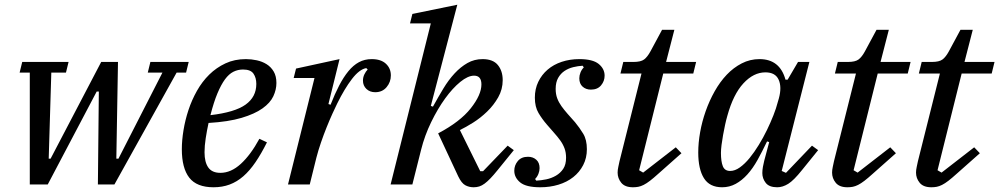

<svg xmlns="http://www.w3.org/2000/svg" viewBox="-20 -780 4226 812"><path d="M106 -473H63L74 -518H270L259 -473H197L186 -109H194L408 -518H479L472 -109H481L667 -473H605L616 -518H778L767 -473H727L464 0H394L398 -393H389L182 0H106Z M883 12Q812 12 780.5 -28.5Q749 -69 749 -149Q749 -186 756 -229Q763 -272 777 -314.5Q791 -357 813 -396Q835 -435 865 -464.5Q895 -494 933.5 -512Q972 -530 1020 -530Q1043 -530 1066 -525Q1089 -520 1107.5 -508.5Q1126 -497 1137.5 -477.5Q1149 -458 1149 -429Q1149 -401 1136 -373Q1123 -345 1090 -321.5Q1057 -298 1001.5 -281.5Q946 -265 862 -260Q855 -228 850 -195.5Q845 -163 845 -136Q845 -94 861 -71.5Q877 -49 912 -49Q957 -49 998.5 -87Q1040 -125 1077 -193L1109 -178Q1085 -130 1060.5 -94Q1036 -58 1009 -34.5Q982 -11 951 0.5Q920 12 883 12ZM870 -293Q973 -305 1018.5 -337.5Q1064 -370 1064 -425Q1064 -451 1052 -468.5Q1040 -486 1008 -486Q986 -486 967 -476.5Q948 -467 931.5 -444.5Q915 -422 899.5 -385Q884 -348 870 -293Z M1310 -450H1222L1232 -490L1416 -530L1369 -340L1378 -337Q1396 -383 1414.5 -418.5Q1433 -454 1453.5 -479Q1474 -504 1498 -517Q1522 -530 1552 -530Q1591 -530 1612 -510.5Q1633 -491 1633 -461Q1633 -433 1615 -411.5Q1597 -390 1567 -390Q1544 -390 1529.5 -404Q1515 -418 1515 -439Q1515 -453 1521 -465.5Q1527 -478 1535 -486L1529 -492Q1500 -487 1468.5 -446Q1437 -405 1406 -342Q1398 -326 1386 -299.5Q1374 -273 1361.5 -242Q1349 -211 1337.5 -177.5Q1326 -144 1318 -113L1290 0H1198Z M1983 12Q1964 12 1948 3.5Q1932 -5 1918 -34L1833 -216Q1926 -265 1971 -322Q2016 -379 2016 -423Q2016 -460 1985 -460Q1959 -460 1926.5 -433.5Q1894 -407 1862.5 -363.5Q1831 -320 1803.5 -263.5Q1776 -207 1761 -147L1724 0H1632L1802 -681H1714L1724 -721L1914 -760L1802 -332L1811 -329Q1833 -369 1855 -405.5Q1877 -442 1902.5 -469.5Q1928 -497 1957 -513.5Q1986 -530 2021 -530Q2065 -530 2085.5 -505Q2106 -480 2106 -441Q2106 -402 2087 -368.5Q2068 -335 2040 -308Q2012 -281 1981 -261.5Q1950 -242 1925 -230L2011 -56H2023L2127 -164L2153 -145L2084 -60Q2067 -39 2054 -25.5Q2041 -12 2029.5 -3.5Q2018 5 2007 8.5Q1996 12 1983 12Z M2265 12Q2205 12 2180 -8.5Q2155 -29 2155 -58Q2155 -81 2170 -99Q2185 -117 2213 -117Q2234 -117 2248 -104.5Q2262 -92 2262 -69Q2262 -57 2257 -44.5Q2252 -32 2243 -23L2248 -16Q2268 -17 2290 -21.5Q2312 -26 2331 -37Q2350 -48 2362 -66Q2374 -84 2374 -113Q2374 -135 2367.5 -152.5Q2361 -170 2349.5 -186Q2338 -202 2323.5 -218Q2309 -234 2293 -253Q2273 -276 2257.5 -302Q2242 -328 2242 -367Q2242 -404 2256.5 -434Q2271 -464 2296 -485.5Q2321 -507 2355.5 -518.5Q2390 -530 2430 -530Q2487 -530 2512 -509.5Q2537 -489 2537 -460Q2537 -437 2522 -419Q2507 -401 2479 -401Q2458 -401 2444 -413.5Q2430 -426 2430 -449Q2430 -461 2435 -473.5Q2440 -486 2449 -495L2444 -502Q2425 -501 2404.5 -496Q2384 -491 2367.5 -480Q2351 -469 2340.5 -450.5Q2330 -432 2330 -404Q2330 -382 2336.5 -364.5Q2343 -347 2354.5 -331Q2366 -315 2380.5 -298.5Q2395 -282 2412 -263Q2431 -240 2446.5 -214.5Q2462 -189 2462 -149Q2462 -112 2446.5 -82Q2431 -52 2404.5 -31Q2378 -10 2342 1Q2306 12 2265 12Z M2657 12Q2623 12 2607.5 -7Q2592 -26 2592 -50Q2592 -61 2595 -74.5Q2598 -88 2600 -98L2693 -469H2604L2616 -518H2659Q2690 -518 2704 -528.5Q2718 -539 2731 -563L2780 -654H2832L2797 -518H2924L2912 -469H2785L2683 -60L2700 -50L2838 -157L2862 -132L2765 -46Q2744 -27 2729 -15.5Q2714 -4 2702 2Q2690 8 2679.5 10Q2669 12 2657 12Z M3034 12Q2981 12 2957 -26.5Q2933 -65 2933 -135Q2933 -176 2941 -221Q2949 -266 2964.5 -310Q2980 -354 3002.5 -394Q3025 -434 3053.5 -464Q3082 -494 3117 -512Q3152 -530 3192 -530Q3278 -530 3302 -443H3311L3355 -518H3403L3286 -57L3304 -49L3414 -164L3440 -145L3372 -61Q3337 -17 3313.5 -2.5Q3290 12 3267 12Q3233 12 3218.5 -6.5Q3204 -25 3204 -48Q3204 -60 3206.5 -74.5Q3209 -89 3212 -100L3233 -179L3224 -182Q3204 -140 3184 -104Q3164 -68 3141 -42.5Q3118 -17 3091.5 -2.5Q3065 12 3034 12ZM3068 -57Q3088 -57 3109 -72Q3130 -87 3150 -111.5Q3170 -136 3189 -167Q3208 -198 3223.5 -230Q3239 -262 3251 -292.5Q3263 -323 3269 -347L3274 -364Q3287 -412 3273 -443Q3259 -474 3217 -474Q3167 -474 3124 -427.5Q3081 -381 3056 -290Q3051 -273 3046.5 -252Q3042 -231 3038 -209Q3034 -187 3031.5 -167Q3029 -147 3029 -133Q3029 -97 3037 -77Q3045 -57 3068 -57Z M3564 12Q3530 12 3514.5 -7Q3499 -26 3499 -50Q3499 -61 3502 -74.5Q3505 -88 3507 -98L3600 -469H3511L3523 -518H3566Q3597 -518 3611 -528.5Q3625 -539 3638 -563L3687 -654H3739L3704 -518H3831L3819 -469H3692L3590 -60L3607 -50L3745 -157L3769 -132L3672 -46Q3651 -27 3636 -15.5Q3621 -4 3609 2Q3597 8 3586.5 10Q3576 12 3564 12Z M3919 12Q3885 12 3869.5 -7Q3854 -26 3854 -50Q3854 -61 3857 -74.5Q3860 -88 3862 -98L3955 -469H3866L3878 -518H3921Q3952 -518 3966 -528.5Q3980 -539 3993 -563L4042 -654H4094L4059 -518H4186L4174 -469H4047L3945 -60L3962 -50L4100 -157L4124 -132L4027 -46Q4006 -27 3991 -15.5Q3976 -4 3964 2Q3952 8 3941.5 10Q3931 12 3919 12Z"/></svg>

Font: IBM Plex Serif Text
Style: Italic
Weight: 450
Italic angle: -14°
Designer: Mike Abbink, Paul van der Laan, Pieter van Rosmalen
Foundry: Bold Monday
Version: Version 3.001